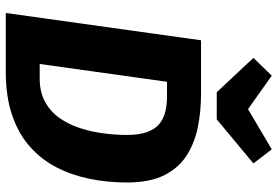

<svg xmlns="http://www.w3.org/2000/svg" viewBox="-172 -814 985 682"><g transform="rotate(90 321.0 -472.5)"><path d="M122.6 -693.6H313Q374.6 -693.6 431 -682.2Q487.5 -670.9 532.1 -642.3Q576.7 -613.6 602.2 -562.3Q627.7 -511 627.7 -430.6Q627.7 -362.7 615 -299.3Q602.3 -236 574.7 -181.7Q547 -127.3 501.1 -86.3Q455.1 -45.3 389.1 -22.7Q323 0 233.9 0H25.6ZM322.5 -572.7H270L206.7 -120.5H258.3Q306.6 -120.5 341.3 -139.6Q376 -158.6 398.7 -190.9Q421.4 -223.1 434.5 -263.6Q447.7 -304.1 453.2 -347.1Q458.8 -390.1 458.8 -430Q458.8 -473.7 448.7 -501.8Q438.5 -529.8 420.1 -545.1Q401.7 -560.3 376.8 -566.5Q352 -572.7 322.5 -572.7ZM367.1 -860.5 510 -944.8 560 -879.6 403.5 -749.4H307.1L185.1 -879.6L248.3 -944.8Z"/></g></svg>

Font: Fira Sans Variable
Style: Italic
Weight: 397
Italic angle: -8°
Designer: Carrois Corporate & Edenspiekermann AG
Foundry: Carrois Corporate GbR & Edenspiekermann AG
Version: Version 4.202